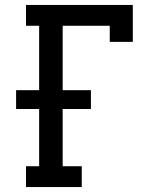

<svg xmlns="http://www.w3.org/2000/svg" viewBox="-20 -755 640 775"><path d="M85 0V-84H138V-315H45V-391H138V-651H85V-735H516V-586H423V-651H233V-391H347V-315H233V-84H310V0Z"/></svg>

Font: Iosevka Etoile Medium
Style: Regular
Weight: 500
Designer: Belleve Invis
Foundry: Belleve Invis
Version: Version 22.1.2; ttfautohint (v1.8.4)